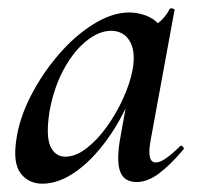

<svg xmlns="http://www.w3.org/2000/svg" viewBox="-20 -429 481 462"><path d="M82 13Q49 13 30 -11.5Q11 -36 19 -91Q26 -143 53.5 -197Q81 -251 120.5 -297Q160 -343 205 -371Q250 -399 291 -399Q310 -399 330 -392Q350 -385 364.5 -368.5Q379 -352 381 -326L327 -357Q342 -359 360 -373Q378 -387 388 -407Q390 -410 395.5 -408.5Q401 -407 400 -405L342 -89Q333 -38 355 -38Q365 -38 380 -48.5Q395 -59 413 -77Q416 -80 420 -76Q424 -72 421 -69Q390 -32 362.5 -11.5Q335 9 309 9Q280 9 270 -14Q260 -37 268 -89L293 -229L313 -246Q287 -166 248 -108Q209 -50 166 -18.5Q123 13 82 13ZM137 -52Q162 -52 188 -72Q214 -92 237 -124Q260 -156 276.5 -192.5Q293 -229 299 -261Q307 -304 292.5 -329.5Q278 -355 246 -355Q216 -354 185.5 -328.5Q155 -303 132 -259.5Q109 -216 99 -160Q90 -101 101.5 -76.5Q113 -52 137 -52Z"/></svg>

Font: Cormorant Light SemiBold
Style: Italic
Weight: 600
Italic angle: -10°
Version: Version 4.000